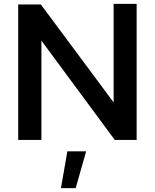

<svg xmlns="http://www.w3.org/2000/svg" viewBox="-20 -723 801 992"><path d="M191 -700H74V0H194V-513L573 0H686V-703H567V-194ZM425 59H328L295 249H371Z"/></svg>

Font: Geom Medium
Style: Bold
Weight: 500
Version: Version 1.102